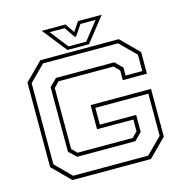

<svg xmlns="http://www.w3.org/2000/svg" viewBox="-122 -971 1038 1083"><g transform="rotate(-15 397.0 -429.0)"><path d="M168 0 65 -103V-597L168 -700H626L729 -597V-471H588V-528L557.5 -558.5H236L206 -527V-171.5L236 -141.5H557.5L588 -172V-241H376V-382H729V-103L626 0ZM178 -22.5H616L707.5 -113.5V-360H398V-262H610V-162.5L567.5 -120H227.5L184.5 -161V-538.5L227 -580.5H567.5L610 -538.5V-492H707.5V-587.5L616 -678.5H178L87 -587.5V-113.5ZM330.5 -716 218.5 -858H357L393.5 -804L430 -858H568.5L456.5 -716ZM341.5 -734H445L527.5 -839H439.5L397.5 -777H389.5L347 -839H259.5Z"/></g></svg>

Font: Tourney Expanded ExtraLight
Style: Regular
Weight: 200
Width: 7
Designer: Tyler Finck
Foundry: Etcetera Type Co
Version: Version 1.010; ttfautohint (v1.8.3)